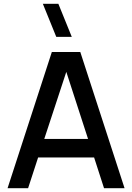

<svg xmlns="http://www.w3.org/2000/svg" viewBox="-20 -995 698 1015"><path d="M277.5 -800 206.5 -975H288.5L359.5 -800ZM638.5 0H530L477.5 -162.5H181.5L128.5 0H20L254 -720H404.5ZM214 -260.5H445.5L330.5 -615Z"/></svg>

Font: Cns Manrope SemBd
Style: Regular
Weight: 600
Designer: Mikhail Sharanda
Foundry: Mikhail Sharanda
Version: Version 4.504